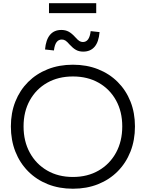

<svg xmlns="http://www.w3.org/2000/svg" viewBox="-20 -1166 909 1197"><path d="M434.6 10.6Q348.8 10.6 277.9 -17.6Q207 -45.9 155.5 -97.8Q103.9 -149.7 75.8 -220.9Q47.8 -292.2 47.8 -378Q47.8 -462.8 75.9 -533.3Q104.1 -603.8 155.5 -655.1Q207 -706.4 277.9 -734.5Q348.7 -762.6 434.6 -762.6Q520.4 -762.6 591.3 -734.5Q662.2 -706.4 713.6 -655.1Q765.1 -603.8 793.3 -533.3Q821.4 -462.8 821.4 -378Q821.4 -292.2 793.4 -220.9Q765.3 -149.7 713.7 -97.8Q662.2 -45.9 591.3 -17.6Q520.5 10.6 434.6 10.6ZM434.5 -62.7Q525.8 -62.7 595.1 -102.9Q664.4 -143 703.3 -214.1Q742.2 -285.1 742.2 -378.1Q742.2 -470.2 703.3 -540.4Q664.4 -610.6 595.2 -650Q526 -689.3 434.7 -689.3Q343.4 -689.3 274.1 -650Q204.8 -610.6 165.9 -540.4Q126.9 -470.2 126.9 -378.1Q126.9 -285.1 165.9 -214.1Q204.8 -143 274 -102.9Q343.2 -62.7 434.5 -62.7ZM545.3 -972 600.7 -965.9Q595.6 -904.6 569.7 -874.4Q543.7 -844.2 498.8 -844.2Q472.8 -844.2 453.7 -854.9Q434.6 -865.6 414 -888.2Q398.9 -905.9 388.6 -912.7Q378.2 -919.6 365.5 -919.6Q344.9 -919.6 332.7 -903.1Q320.4 -886.7 316.2 -851.4L260.7 -857.5Q266.1 -918.4 291.9 -948.9Q317.6 -979.3 362.5 -979.3Q388.4 -979.3 408.1 -968.6Q427.8 -957.9 448.9 -934.5Q464.6 -916.7 474.9 -910.3Q485.3 -904 496.7 -904Q516.9 -904 529.1 -920.6Q541.2 -937.2 545.3 -972ZM579.9 -1146V-1084.1H285.4V-1146Z"/></svg>

Font: Hepta Slab ExtraLight
Style: Regular
Weight: 200
Designer: Michael LaGattuta
Foundry: Michael LaGattuta
Version: Version 1.100